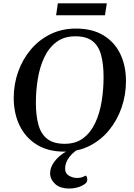

<svg xmlns="http://www.w3.org/2000/svg" viewBox="-20 -875 787 1126"><path d="M356 14.2Q261.2 14.2 195.3 -26.9Q129.4 -67.9 95 -138.9Q60.5 -210 60.5 -300.8Q60.5 -381.3 86.7 -454.6Q112.8 -527.8 161.1 -585Q209.5 -642.1 276.4 -674.8Q343.3 -707.5 425.3 -707.5Q520.5 -707.5 585.9 -668.2Q651.4 -628.9 685.1 -559.3Q718.8 -489.7 718.8 -398.9Q718.8 -318.4 693.1 -244.1Q667.5 -169.9 619.6 -111.6Q571.8 -53.2 505.1 -19.5Q438.5 14.2 356 14.2ZM359.4 -31.7Q425.3 -31.7 469.2 -65.4Q513.2 -99.1 539.3 -156Q565.4 -212.9 576.4 -282.2Q587.4 -351.6 587.4 -422.4Q587.4 -497.6 573.2 -551.3Q559.1 -605 523.2 -633.5Q487.3 -662.1 422.4 -662.1Q355.5 -662.1 310.8 -628.4Q266.1 -594.7 239.5 -538.1Q212.9 -481.4 201.7 -412.1Q190.4 -342.8 190.4 -271.5Q190.4 -197.3 205.3 -143.3Q220.2 -89.4 257.1 -60.5Q293.9 -31.7 359.4 -31.7ZM455.1 -36.6 465.8 -15.1Q415 9.3 388.4 43.7Q361.8 78.1 361.8 113.3Q361.8 141.6 384 155Q406.2 168.5 430.2 168.5Q443.8 168.5 453.9 166.5Q463.9 164.6 480.5 155.8Q484.4 153.8 488 160.2Q491.7 166.5 491.7 178.2Q491.7 193.4 480 202.1Q463.9 214.8 439 222.7Q414.1 230.5 386.2 230.5Q331.1 230.5 302.5 203.1Q273.9 175.8 273.9 141.1Q273.9 108.4 295.9 77.1Q317.9 45.9 353.3 22.5Q388.7 -1 427.7 -9.8ZM309.1 -785.6 319.3 -855.5H606.4L595.7 -785.6Z"/></svg>

Font: Gelasio Medium
Style: Italic
Weight: 500
Italic angle: -8.5°
Designer: Eben Sorkin
Foundry: Eben Sorkin
Version: Version 1.008